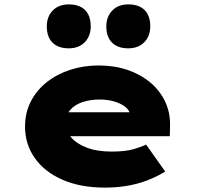

<svg xmlns="http://www.w3.org/2000/svg" viewBox="-20 -844 902 874"><path d="M457 10Q346 10 264 -26Q182 -62 138 -125Q94 -188 94 -268Q94 -331 120.5 -382.5Q147 -434 193.5 -470.5Q240 -507 300.5 -526.5Q361 -546 429 -546Q500 -546 559.5 -526Q619 -506 663.5 -469Q708 -432 732 -381Q756 -330 754 -268L753 -224H222L199 -333H592L573 -301V-319Q571 -340 552 -356Q533 -372 502 -381.5Q471 -391 433 -391Q392 -391 356.5 -379.5Q321 -368 300 -344Q279 -320 279 -284Q279 -248 303.5 -219Q328 -190 375 -172Q422 -154 488 -154Q552 -154 590 -165.5Q628 -177 645 -186L732 -63Q691 -38 646.5 -21.5Q602 -5 555 2.5Q508 10 457 10ZM564 -624Q516 -624 490 -650Q464 -676 464 -724Q464 -768 491 -796Q518 -824 564 -824Q612 -824 638 -798.5Q664 -773 664 -724Q664 -680 637 -652Q610 -624 564 -624ZM293 -624Q245 -624 219 -650Q193 -676 193 -724Q193 -768 220 -796Q247 -824 293 -824Q341 -824 367 -798.5Q393 -773 393 -724Q393 -680 366 -652Q339 -624 293 -624Z"/></svg>

Font: Lexend Tera Black
Style: Regular
Weight: 900
Version: Version 1.007